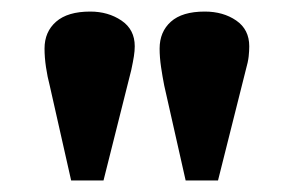

<svg xmlns="http://www.w3.org/2000/svg" viewBox="-20 -820 509 332"><path d="M103 -508 66 -672Q62 -687 59.5 -704Q57 -721 57 -736Q57 -765 77 -782.5Q97 -800 136 -800Q167 -800 190 -784.5Q213 -769 213 -740Q213 -732 211.5 -722.5Q210 -713 207 -699L159 -508ZM301 -508 264 -672Q261 -687 258.5 -704Q256 -721 256 -736Q256 -765 275.5 -782.5Q295 -800 334 -800Q366 -800 388.5 -784.5Q411 -769 411 -740Q411 -732 410 -722.5Q409 -713 405 -699L357 -508Z"/></svg>

Font: Literata 18pt ExtraBold
Style: Regular
Weight: 800
Designer: Latin by Veronika Burian and Jose Scaglione. Greek by Irene Vlachou. Cyrillic by Vera Evstafieva.
Foundry: TypeTogether
Version: Version 3.103;gftools[0.9.29]